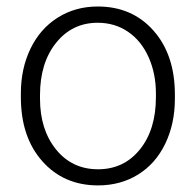

<svg xmlns="http://www.w3.org/2000/svg" viewBox="-20 -558 600 588"><path d="M43.9 -272Q43.9 -348.1 73.5 -409.2Q103 -470.2 157 -504.2Q210.9 -538.1 279.3 -538.1Q384.8 -538.1 450.2 -464.1Q515.6 -390.1 515.6 -268.1V-255.9Q515.6 -179.2 486.1 -117.9Q456.5 -56.6 402.8 -23.4Q349.1 9.8 280.3 9.8Q175.3 9.8 109.6 -64.2Q43.9 -138.2 43.9 -260.3ZM102.5 -255.9Q102.5 -161.1 151.6 -100.3Q200.7 -39.6 280.3 -39.6Q359.4 -39.6 408.4 -100.3Q457.5 -161.1 457.5 -260.7V-272Q457.5 -332.5 435.1 -382.8Q412.6 -433.1 372.1 -460.7Q331.5 -488.3 279.3 -488.3Q201.2 -488.3 151.9 -427Q102.5 -365.7 102.5 -266.6Z"/></svg>

Font: Roboto Light
Style: Regular
Weight: 300
Designer: Google
Version: Version 2.134; 2016; ttfautohint (v1.6)